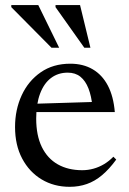

<svg xmlns="http://www.w3.org/2000/svg" viewBox="-20 -710 498 740"><path d="M251 -464.5Q300.5 -464.5 337.2 -443Q374 -421.5 395.8 -380Q417.5 -338.5 422.5 -278H108L109 -310L372 -318L336.5 -297.5Q332.5 -339.5 321 -369Q309.5 -398.5 290 -414.2Q270.5 -430 241 -430Q204 -430 176.8 -409.5Q149.5 -389 134.5 -349.2Q119.5 -309.5 119.5 -253Q119.5 -188 141.2 -143.5Q163 -99 202.8 -76.5Q242.5 -54 297 -54Q319 -54 340 -59.8Q361 -65.5 380.8 -77.2Q400.5 -89 417 -106L428 -95Q401 -58 373.2 -34.8Q345.5 -11.5 314.8 -0.8Q284 10 248.5 10Q188 10 140.5 -18.5Q93 -47 65.5 -98.8Q38 -150.5 38 -220.5Q38 -287 63.5 -342.5Q89 -398 136.8 -431.2Q184.5 -464.5 251 -464.5ZM208 -526H178.5L23.5 -682.5V-690.5H127.5ZM328.5 -526H305L194 -682.5V-690.5H288.5Z"/></svg>

Font: Newsreader 36pt
Style: Regular
Weight: 400
Designer: Hugues Gentile
Foundry: Production Type
Version: Version 1.003